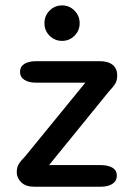

<svg xmlns="http://www.w3.org/2000/svg" viewBox="-20 -708 492 728"><path d="M43.5 -54.5Q43.5 -73.5 51.2 -86Q59 -98.5 76.5 -116.5L303.5 -394.5H117.5Q89 -394.5 72.5 -405.2Q56 -416 56 -435.5Q56 -455.5 72.5 -465.8Q89 -476 117.5 -476H358Q390.5 -476 407.5 -461.8Q424.5 -447.5 424.5 -422.5Q424.5 -403 417 -390.8Q409.5 -378.5 392 -360L166 -82H361.5Q390 -82 406.5 -72Q423 -62 423 -42Q423 -22 406.5 -11Q390 0 361.5 0H110Q77.5 0 60.5 -16.8Q43.5 -33.5 43.5 -54.5ZM215.5 -553Q187.5 -553 168 -572.5Q148.5 -592 148.5 -620Q148.5 -648 168 -667.8Q187.5 -687.5 215.5 -687.5Q243 -687.5 262.5 -667.8Q282 -648 282 -620Q282 -592 262.5 -572.5Q243 -553 215.5 -553Z"/></svg>

Font: Sono Medium
Style: Regular
Weight: 500
Designer: Tyler Finck
Foundry: Tyler Finck
Version: Version 2.112